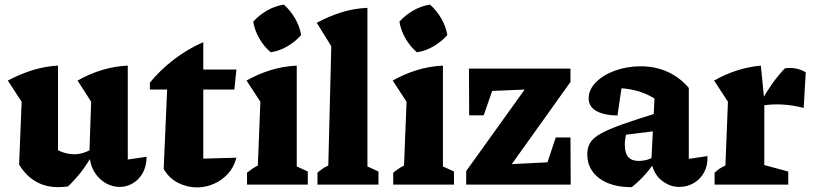

<svg xmlns="http://www.w3.org/2000/svg" viewBox="-20 -802 3534 834"><path d="M535 -109 617 -121Q616 -78 599 -49Q582 -20 555.5 -5Q529 10 500 10Q469 10 440 -6Q411 -22 391 -53.5Q371 -85 368 -132L376 -360L317 -452Q423 -512 535 -517ZM275 8Q264 9 254 10Q244 11 234 11Q178 11 135.5 -13.5Q93 -38 63 -87L198 -172Q247 -132 303 -132Q340 -132 378 -154L383 -133Q360 -91 333 -56Q306 -21 275 8ZM63 -87 74 -360 14 -452Q127 -512 232 -517V-100Z M863 -619V-500H1007L998 -413H863V-113L1007 -117Q996 -75 969.5 -46.5Q943 -18 908 -3Q873 12 836 12Q793 12 754 -7.5Q715 -27 691 -68L706 -413H631V-443Q675 -497 734 -542.5Q793 -588 863 -619Z M1053 0V-52Q1063 -60 1074.5 -68Q1086 -76 1100 -83L1111 -360L1051 -452Q1100 -480 1154.5 -497Q1209 -514 1269 -517V-79L1317 -57V0ZM1213 -782Q1242 -756 1262 -721.5Q1282 -687 1288 -650Q1264 -622 1228.5 -601Q1193 -580 1156 -575Q1128 -598 1107 -634Q1086 -670 1080 -708Q1105 -736 1139.5 -756Q1174 -776 1213 -782Z M1359 0V-52Q1368 -60 1379.5 -68Q1391 -76 1406 -83L1419 -601L1356 -703Q1406 -730 1460 -747.5Q1514 -765 1576 -768V-79L1624 -57V0Z M1688 0V-52Q1698 -60 1709.5 -68Q1721 -76 1735 -83L1746 -360L1686 -452Q1735 -480 1789.5 -497Q1844 -514 1904 -517V-79L1952 -57V0ZM1848 -782Q1877 -756 1897 -721.5Q1917 -687 1923 -650Q1899 -622 1863.5 -601Q1828 -580 1791 -575Q1763 -598 1742 -634Q1721 -670 1715 -708Q1740 -736 1774.5 -756Q1809 -776 1848 -782Z M2005 0V-59L2259 -413L2118 -407L2081 -301H2018L2017 -504H2458V-446L2203 -89L2358 -97L2394 -205H2458L2459 0Z M2930 10Q2891 10 2856 -16.5Q2821 -43 2809 -97L2823 -374Q2750 -420 2645 -420Q2631 -420 2616.5 -418.5Q2602 -417 2588 -415L2686 -461L2662 -300Q2600 -302 2568.5 -321Q2537 -340 2537 -375Q2537 -412 2568 -444Q2599 -476 2651 -495Q2703 -514 2763 -514Q2827 -514 2880 -490Q2933 -466 2972 -420V-112L3053 -124Q3055 -85 3039 -54.5Q3023 -24 2994 -7Q2965 10 2930 10ZM2724 11Q2634 11 2582.5 -28Q2531 -67 2531 -132Q2531 -160 2543 -181Q2555 -202 2588.5 -221Q2622 -240 2683.5 -262Q2745 -284 2844 -314V-235L2653 -211L2703 -232Q2699 -217 2696.5 -202.5Q2694 -188 2694 -175Q2694 -137 2709 -120Q2724 -103 2754 -103Q2774 -103 2794 -109Q2814 -115 2836 -127V-116Q2812 -78 2785 -47Q2758 -16 2724 11Z M3471 -333Q3378 -358 3287 -343V-363Q3310 -404 3334.5 -438.5Q3359 -473 3389 -505Q3413 -509 3436.5 -504.5Q3460 -500 3480 -488ZM3084 0V-52Q3095 -62 3106 -69.5Q3117 -77 3131 -83L3142 -360L3082 -452Q3178 -507 3285 -517L3300 -365V-85L3404 -57V0Z"/></svg>

Font: Piazzolla Thin Black
Style: Regular
Weight: 900
Version: Version 2.005